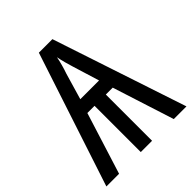

<svg xmlns="http://www.w3.org/2000/svg" viewBox="-199 -839 963 963"><g transform="rotate(-45 283.0 -357.0)"><path d="M330 -714H234L-1 0H89L192 -328H243V0H323V-328H372L477 0H567ZM282 -634C288 -601 297 -572 305 -545L349 -402H216L257 -542C267 -570 277 -606 282 -634Z"/></g></svg>

Font: Noto Sans Condensed
Style: Regular
Weight: 400
Width: 3
Designer: Monotype Design Team
Foundry: Monotype Imaging Inc.
Version: Version 2.013